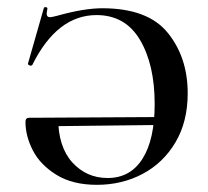

<svg xmlns="http://www.w3.org/2000/svg" viewBox="-20 -503 580 535"><path d="M51 -163Q51 -170 54 -172.5Q57 -175 63 -175H142Q142 -94 181.5 -50.5Q221 -7 280 -7Q343 -7 377 -60.5Q411 -114 411 -213Q411 -323 370 -392Q329 -461 249 -461Q139 -461 70 -322Q68 -320 66 -320Q63 -320 60 -322Q57 -324 58 -326L102 -480Q103 -484 108 -483Q113 -482 112 -478Q110 -468 110 -465Q110 -455 120 -455Q123 -455 139 -459Q214 -480 265 -480Q392 -480 447.5 -411.5Q503 -343 503 -243Q503 -164 469 -106.5Q435 -49 377.5 -18.5Q320 12 250 12Q182 12 137 -16Q92 -44 71.5 -84Q51 -124 51 -163ZM446 -155 95 -151V-175L444 -177Z"/></svg>

Font: Cormorant Unicase SemiBold
Style: Regular
Weight: 600
Designer: Christian Thalmann (Catharsis Fonts)
Foundry: Catharsis Fonts
Version: Version 4.000